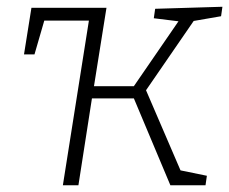

<svg xmlns="http://www.w3.org/2000/svg" viewBox="-20 -548 678 568"><path d="M634 -500 553 -486 412 -281 514 -44 592 -28 588 0H484L376 -257H252L212 0H166L243 -487H111L82 -387H51L73 -525H295L258 -293H376L508 -485L435 -494L439 -522L638 -528Z"/></svg>

Font: Bitter Pro Light
Style: Italic
Weight: 300
Italic angle: -9°
Designer: Sol Matas, and Bitter project Authors
Foundry: Sol Matas
Version: Version 1.010